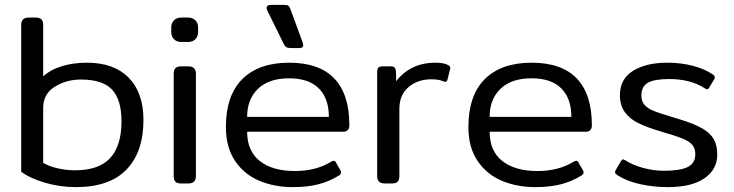

<svg xmlns="http://www.w3.org/2000/svg" viewBox="-20 -752 3007 787"><path d="M67 -48V-650Q67 -680 97 -680H127Q143 -680 150 -672.5Q157 -665 157 -650V-439Q188 -467 234.5 -481Q281 -495 337 -495Q447 -495 507.5 -433.5Q568 -372 568 -260Q568 -129 498.5 -57Q429 15 291 15Q226 15 164.5 -3Q103 -21 67 -48ZM478 -255Q478 -343 439.5 -384.5Q401 -426 312 -426Q252 -426 204.5 -396.5Q157 -367 157 -310V-85Q178 -71 214.5 -62.5Q251 -54 288 -54Q385 -54 431.5 -104Q478 -154 478 -255Z M682 -620V-640Q682 -657 693 -668.5Q704 -680 723 -680H751Q770 -680 781 -668.5Q792 -657 792 -640V-620Q792 -603 781 -591.5Q770 -580 751 -580H723Q704 -580 693 -591.5Q682 -603 682 -620ZM692 -30V-450Q692 -465 699 -472.5Q706 -480 722 -480H752Q783 -480 783 -450V-30Q783 0 752 0H722Q706 0 699 -7.5Q692 -15 692 -30Z M1143 -572 1076 -708Q1073 -714 1073 -720Q1073 -732 1092 -732H1142Q1157 -732 1162 -728.5Q1167 -725 1171 -713L1221 -577Q1223 -569 1223 -567Q1223 -555 1207 -555H1173Q1160 -555 1154 -558.5Q1148 -562 1143 -572ZM906 -231Q906 -361 973.5 -428Q1041 -495 1165 -495Q1288 -495 1350 -430.5Q1412 -366 1412 -239Q1412 -212 1386 -212H993Q993 -133 1045 -92Q1097 -51 1189 -51Q1276 -51 1339 -90Q1345 -93 1348 -93Q1354 -93 1357 -86L1376 -53Q1378 -50 1378 -45Q1378 -38 1370 -33Q1330 -8 1284.5 3.5Q1239 15 1180 15Q1105 15 1043 -11Q981 -37 943.5 -92.5Q906 -148 906 -231ZM1328 -273Q1328 -348 1287 -389.5Q1246 -431 1165 -431Q1082 -431 1037.5 -388Q993 -345 993 -273Z M1526 -30V-455Q1526 -469 1530.5 -474.5Q1535 -480 1549 -480H1582Q1593 -480 1597.5 -475Q1602 -470 1603 -459L1604 -419Q1631 -455 1671.5 -475Q1712 -495 1765 -495Q1802 -495 1819 -484Q1828 -478 1825 -469L1814 -425Q1811 -413 1799 -418Q1779 -427 1749 -427Q1692 -427 1654.5 -395Q1617 -363 1617 -306V-30Q1617 -15 1610 -7.5Q1603 0 1587 0H1557Q1526 0 1526 -30Z M1900 -231Q1900 -361 1967.5 -428Q2035 -495 2159 -495Q2282 -495 2344 -430.5Q2406 -366 2406 -239Q2406 -212 2380 -212H1987Q1987 -133 2039 -92Q2091 -51 2183 -51Q2270 -51 2333 -90Q2339 -93 2342 -93Q2348 -93 2351 -86L2370 -53Q2372 -50 2372 -45Q2372 -38 2364 -33Q2324 -8 2278.5 3.5Q2233 15 2174 15Q2099 15 2037 -11Q1975 -37 1937.5 -92.5Q1900 -148 1900 -231ZM2322 -273Q2322 -348 2281 -389.5Q2240 -431 2159 -431Q2076 -431 2031.5 -388Q1987 -345 1987 -273Z M2511 -34Q2501 -40 2501 -46Q2501 -49 2504 -55L2525 -91Q2530 -99 2534 -99Q2535 -99 2543 -95Q2574 -75 2617 -63.5Q2660 -52 2702 -52Q2768 -52 2799 -67.5Q2830 -83 2830 -120Q2830 -144 2817.5 -158.5Q2805 -173 2776.5 -184.5Q2748 -196 2686 -214Q2629 -231 2595 -248Q2561 -265 2541 -292.5Q2521 -320 2521 -362Q2521 -428 2574.5 -461.5Q2628 -495 2715 -495Q2771 -495 2819 -482.5Q2867 -470 2900 -448Q2910 -442 2910 -435Q2910 -432 2907 -426L2887 -393Q2883 -386 2879 -386Q2874 -386 2869 -390Q2810 -428 2723 -428Q2663 -428 2636 -413Q2609 -398 2609 -360Q2609 -336 2622.5 -321.5Q2636 -307 2659 -297.5Q2682 -288 2730 -274L2769 -262Q2827 -244 2859.5 -225Q2892 -206 2906 -181Q2920 -156 2920 -118Q2920 -58 2868 -21.5Q2816 15 2716 15Q2660 15 2604.5 3Q2549 -9 2511 -34Z"/></svg>

Font: Mitr Light
Style: Regular
Weight: 300
Designer: Thanarat Vachiruckul
Foundry: Cadson Demak
Version: Version 1.002